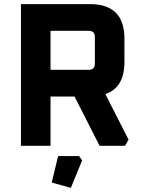

<svg xmlns="http://www.w3.org/2000/svg" viewBox="-20 -710 688 935"><path d="M82 0V-690H418Q586 -690 586 -522V-408Q586 -283 493 -252L606 -30L589 0H465L343 -240H226V0ZM226 -370H412Q442 -370 442 -400V-530Q442 -560 412 -560H226ZM232 179 263 50H365L380 71L325 205Z"/></svg>

Font: Oxanium
Style: Bold
Weight: 700
Designer: Severin Meyer
Version: Version 2.000